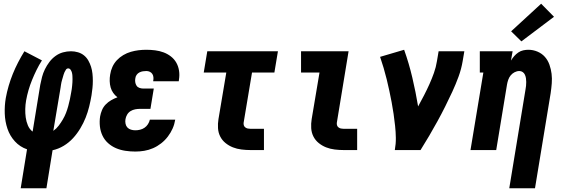

<svg xmlns="http://www.w3.org/2000/svg" viewBox="-20 -805 3040 1030"><path d="M91 205 125 -4Q87 -17 60 -46.5Q33 -76 20 -114.5Q7 -153 5.5 -195.5Q4 -238 11 -279Q17 -312 26.5 -344.5Q36 -377 48.5 -408Q61 -439 77 -470Q93 -501 111 -530L205 -481Q189 -456 176 -429.5Q163 -403 152 -376Q141 -349 133 -321.5Q125 -294 120 -266Q116 -243 115.5 -220Q115 -197 118 -175Q121 -153 129.5 -132.5Q138 -112 155 -99L196 -350Q200 -371 205.5 -392Q211 -413 221 -433.5Q231 -454 245 -472.5Q259 -491 277.5 -504.5Q296 -518 317.5 -524Q339 -530 361 -530Q380 -530 398.5 -524.5Q417 -519 431 -507.5Q445 -496 454 -480Q463 -464 468.5 -446.5Q474 -429 476 -410Q478 -391 478 -371.5Q478 -352 476 -332.5Q474 -313 471 -294Q466 -264 458.5 -233.5Q451 -203 439.5 -174Q428 -145 411 -116.5Q394 -88 372 -64Q350 -40 322 -23Q294 -6 262 1L229 205ZM266 -103Q283 -115 295 -131Q307 -147 317 -164Q327 -181 334 -199Q341 -217 346 -235.5Q351 -254 355 -272.5Q359 -291 362 -310Q364 -319 365 -327.5Q366 -336 367 -345Q368 -354 368.5 -363Q369 -372 369 -380.5Q369 -389 368.5 -398Q368 -407 366 -415Q364 -423 359 -430.5Q354 -438 346 -438Q338 -438 333.5 -431Q329 -424 326 -417.5Q323 -411 321 -404Q319 -397 317 -390Q315 -383 313 -376.5Q311 -370 309.5 -363Q308 -356 307 -349Q306 -342 305 -335Z M706 8Q679 8 652.5 4Q626 0 602.5 -10Q579 -20 560 -37Q541 -54 530 -77Q519 -100 516 -126.5Q513 -153 517 -180Q520 -197 527 -214Q534 -231 547 -244.5Q560 -258 576.5 -267.5Q593 -277 610 -283Q597 -293 587.5 -306.5Q578 -320 573.5 -336Q569 -352 568.5 -370Q568 -388 571 -405Q574 -426 583 -446Q592 -466 607 -482Q622 -498 641.5 -509.5Q661 -521 682 -527Q703 -533 723.5 -535.5Q744 -538 765 -538Q789 -538 812.5 -535Q836 -532 857.5 -524Q879 -516 897 -502Q915 -488 926 -468.5Q937 -449 940.5 -425.5Q944 -402 940 -378Q940 -376 939.5 -373.5Q939 -371 939 -369H802Q802 -370 802 -370.5Q802 -371 802 -372Q804 -381 803 -391Q802 -401 797 -408.5Q792 -416 783.5 -420Q775 -424 765 -424Q756 -424 746.5 -422.5Q737 -421 728 -416.5Q719 -412 713 -403.5Q707 -395 706 -385Q704 -375 705.5 -364.5Q707 -354 712.5 -345.5Q718 -337 728 -333.5Q738 -330 748 -330H805L787 -221H730Q718 -221 705 -218.5Q692 -216 680.5 -209Q669 -202 662 -190Q655 -178 653 -165Q651 -153 653.5 -141Q656 -129 663.5 -121Q671 -113 682.5 -109.5Q694 -106 706 -106Q718 -106 731 -109Q744 -112 755 -119.5Q766 -127 773.5 -138.5Q781 -150 784 -163H920Q916 -138 906 -115.5Q896 -93 880.5 -72.5Q865 -52 844.5 -36Q824 -20 801 -10Q778 0 754 4Q730 8 706 8Z M1324 0Q1300 0 1275.5 -3Q1251 -6 1229.5 -14.5Q1208 -23 1190 -37.5Q1172 -52 1161.5 -72.5Q1151 -93 1149.5 -117.5Q1148 -142 1152 -166L1194 -416H1073L1092 -530H1471L1452 -416H1332L1287 -147Q1286 -140 1288 -133Q1290 -126 1296 -121.5Q1302 -117 1309 -115.5Q1316 -114 1324 -114H1396V0Z M1824 0Q1800 0 1775.5 -3Q1751 -6 1729.5 -14.5Q1708 -23 1690 -37.5Q1672 -52 1661.5 -72.5Q1651 -93 1649.5 -117.5Q1648 -142 1652 -166L1694 -416H1595V-530H1850L1787 -147Q1786 -140 1788 -133Q1790 -126 1796 -121.5Q1802 -117 1809 -115.5Q1816 -114 1824 -114H1896V0Z M2098 0Q2104 -33 2103.5 -65.5Q2103 -98 2099.5 -130Q2096 -162 2091.5 -193.5Q2087 -225 2081 -256.5Q2075 -288 2068.5 -318.5Q2062 -349 2054.5 -379.5Q2047 -410 2038 -440.5Q2029 -471 2019 -500L2148 -538Q2174 -465 2192 -388.5Q2210 -312 2223 -234Q2239 -263 2254.5 -293Q2270 -323 2283.5 -353Q2297 -383 2308 -414Q2319 -445 2324 -477L2333 -530H2471L2462 -477Q2455 -435 2440 -394Q2425 -353 2406.5 -313Q2388 -273 2368 -233Q2348 -193 2326.5 -154Q2305 -115 2282.5 -76.5Q2260 -38 2236 0Z M2712 205 2799 -324Q2801 -334 2802 -344.5Q2803 -355 2803 -365.5Q2803 -376 2801.5 -385.5Q2800 -395 2796 -404Q2792 -413 2784 -418.5Q2776 -424 2766 -424Q2753 -424 2740.5 -417.5Q2728 -411 2719.5 -400.5Q2711 -390 2706.5 -377Q2702 -364 2700 -352L2642 0H2504L2573 -416H2554V-530H2730L2721 -480Q2729 -493 2738.5 -504Q2748 -515 2760.5 -523.5Q2773 -532 2787 -535Q2801 -538 2814 -538Q2840 -538 2863.5 -528Q2887 -518 2903 -500Q2919 -482 2927.5 -458Q2936 -434 2939 -409Q2942 -384 2940 -358Q2938 -332 2934 -305L2850 205ZM2777 -583 2722 -637 2883 -785 2952 -715Z"/></svg>

Font: Iosevka Curly Slab HvObl
Style: Regular
Weight: 900
Italic angle: -9°
Monospace: yes
Designer: Belleve Invis
Foundry: Belleve Invis
Version: Version 11.1.0; ttfautohint (v1.8.3)